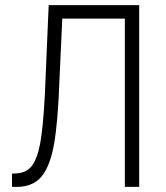

<svg xmlns="http://www.w3.org/2000/svg" viewBox="-20 -731 650 751"><path d="M524.4 -710.9V0H468.3V-658.2H223.6L209 -340.3Q201.2 -199.7 183.6 -131.1Q166 -62.5 134.3 -31.7Q102.5 -1 48.3 0H26.9V-51.8L42.5 -52.7Q82.5 -54.2 104 -81.5Q125.5 -108.9 137 -169.2Q148.4 -229.5 155.3 -356.4L170.4 -710.9Z"/></svg>

Font: Roboto Condensed Light
Style: Regular
Weight: 300
Designer: Google
Version: Version 2.134; 2016